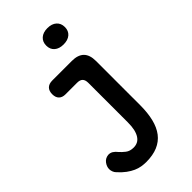

<svg xmlns="http://www.w3.org/2000/svg" viewBox="-311 -875 1223 1223"><g transform="rotate(-45 300.0 -263.5)"><path d="M325 -357Q325 -383 313 -395.5Q301 -408 275 -408H170Q142 -408 126.5 -423.5Q111 -439 111 -468Q111 -498 127 -514Q143 -530 174 -530H349Q404 -530 431 -503Q458 -476 458 -422V-22Q458 46 445 99Q432 152 404.5 188Q377 224 333.5 242.5Q290 261 229 261Q210 261 188 257.5Q166 254 143.5 244Q121 234 97 216.5Q73 199 48 171Q39 162 34.5 149.5Q30 137 30 126Q30 103 46 81.5Q62 60 90 57Q108 56 122.5 65Q137 74 150 91Q163 106 184 122.5Q205 139 238 139Q258 139 274 131Q290 123 301.5 105.5Q313 88 319 62Q325 36 325 -1ZM387 -641Q348 -641 325.5 -660.5Q303 -680 303 -714Q303 -748 325.5 -768Q348 -788 387 -788Q426 -788 448.5 -768Q471 -748 471 -714Q471 -680 448.5 -660.5Q426 -641 387 -641Z"/></g></svg>

Font: Maple Mono Normal NL
Style: Bold
Weight: 700
Monospace: yes
Designer: subframe7536
Version: Version 7.000